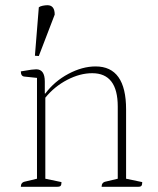

<svg xmlns="http://www.w3.org/2000/svg" viewBox="-20 -717 606 737"><path d="M60 0Q60 -17 76 -20L122 -31V-418L74 -423Q60 -424 60 -443Q89 -448 100.5 -449.5Q112 -451 119 -451Q152 -451 152 -404V-358H154Q189 -405 242.5 -433.5Q296 -462 347 -462Q464 -462 464 -297V-31L526 -18Q526 -8 523 -4Q520 0 511 0H370Q370 -17 386 -20L432 -31V-308Q432 -436 334 -436Q287 -436 238 -410.5Q189 -385 154 -342V-31L216 -18Q216 -8 213 -4Q210 0 199 0ZM129 -502 114 -503 129 -689Q134 -693 144 -695Q154 -697 162 -697Q190 -697 190 -661Z"/></svg>

Font: Petrona Thin
Style: Regular
Weight: 100
Designer: Ringo R. Seeber
Foundry: Ringo R. Seeber
Version: Version 2.001; ttfautohint (v1.8.3)